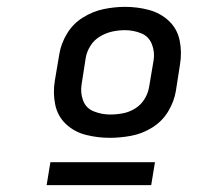

<svg xmlns="http://www.w3.org/2000/svg" viewBox="-20 -761 616 560"><path d="M300 -359Q331 -359 363 -365Q395 -371 424 -389Q453 -407 470.5 -436Q488 -465 493 -496L505 -573Q511 -609 504 -643Q497 -677 472.5 -700Q448 -723 414.5 -732Q381 -741 345 -741Q314 -741 282.5 -734.5Q251 -728 222 -710Q193 -692 175.5 -663Q158 -634 153 -603L140 -526Q134 -490 141 -456Q148 -422 172.5 -399Q197 -376 231 -367.5Q265 -359 300 -359ZM301 -427Q277 -427 254 -436Q231 -445 222.5 -467.5Q214 -490 218 -515L230 -592Q233 -610 243.5 -627Q254 -644 271.5 -654.5Q289 -665 307.5 -669Q326 -673 344 -673Q369 -673 391.5 -664Q414 -655 423 -632Q432 -609 428 -585L415 -508Q412 -489 401.5 -472Q391 -455 374 -444.5Q357 -434 338.5 -430.5Q320 -427 301 -427ZM116 -221H421L432 -288H127Z"/></svg>

Font: Iosevka Sparkle Semibold
Style: Italic
Weight: 600
Italic angle: -9°
Designer: Belleve Invis
Foundry: Belleve Invis
Version: Version 4.5.0; ttfautohint (v1.8.3)